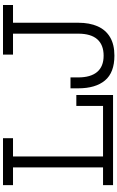

<svg xmlns="http://www.w3.org/2000/svg" viewBox="235 -1028 801 1312"><g transform="rotate(-90 636.0 -371.5)"><path d="M27.6 -683.6V-752H348V-683.6H223.1V-68.4H598.4V0H27.6V-68.4H148.5V-683.6ZM643.5 -250.9V0H568.5V-250.9ZM912.5 9.3Q796.8 9.3 742.8 -55.1Q688.9 -119.5 688.9 -238.3V-290.8H763.5V-238.3Q763.5 -152.7 801 -108.5Q838.5 -64.4 911.8 -64.4Q985.8 -64.4 1024.2 -107.9Q1062.5 -151.4 1062.5 -238.3V-683.6H919.2V-752H1258.4V-683.6H1137.1V-237.6Q1137.1 -160.4 1112.6 -105.2Q1088.2 -50 1038.2 -20.3Q988.3 9.3 912.5 9.3Z"/></g></svg>

Font: Hepta Slab ExtraLight
Style: Regular
Weight: 200
Designer: Michael LaGattuta
Foundry: Michael LaGattuta
Version: Version 1.100